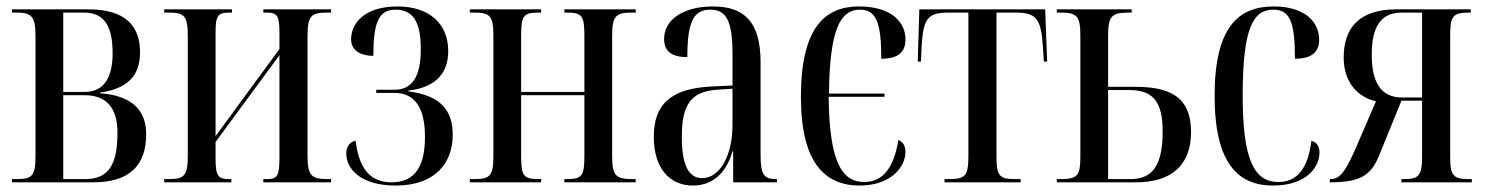

<svg xmlns="http://www.w3.org/2000/svg" viewBox="-20 -565 4606 595"><path d="M17 0H269C380 0 433 -51 433 -149C433 -227 385 -269 290 -276V-278C372 -290 414 -327 414 -403C414 -486 367 -536 255 -536H17V-526H29C77 -526 90 -516 90 -454V-81C90 -17 78 -10 29 -10H17ZM242 -280H176V-526H240C302 -526 329 -486 329 -400C329 -329 305 -280 242 -280ZM244 -10H176V-270H242C310 -270 344 -231 344 -153C344 -54 316 -10 244 -10Z M489 0H697V-10H691C656 -10 648 -18 648 -76V-125L846 -394V-78C846 -20 840 -10 807 -10H796V0H1006V-10H996C945 -10 933 -20 933 -84V-453C933 -518 945 -526 996 -526H1006V-536H796V-526H806C839 -526 846 -517 846 -463V-413L648 -143V-462C648 -518 655 -526 692 -526H699V-536H489V-526H501C550 -526 562 -518 562 -453V-83C562 -18 550 -10 501 -10H489Z M1206 10C1331 10 1383 -62 1383 -147C1383 -225 1344 -269 1245 -282V-284C1336 -295 1369 -343 1369 -407C1369 -489 1313 -545 1212 -545C1105 -545 1068 -489 1068 -443C1068 -412 1093 -392 1137 -392C1137 -497 1154 -535 1206 -535C1263 -535 1284 -493 1284 -412C1284 -330 1259 -287 1203 -287H1146V-277H1203C1264 -277 1297 -233 1297 -141C1297 -48 1265 0 1193 0C1124 0 1092 -47 1082 -129C1066 -126 1053 -113 1053 -89C1053 -44 1095 10 1206 10Z M1436 0H1657V-10H1652C1603 -10 1595 -18 1595 -81V-270H1791V-81C1791 -19 1783 -10 1736 -10H1729V0H1950V-10H1940C1889 -10 1877 -20 1877 -81V-455C1877 -517 1890 -526 1938 -526H1950V-536H1729V-526H1736C1783 -526 1791 -517 1791 -455V-280H1595V-455C1595 -517 1603 -526 1649 -526H1657V-536H1436V-526H1449C1497 -526 1509 -517 1509 -455V-81C1509 -18 1497 -10 1449 -10H1436Z M2127 10C2187 10 2230 -27 2250 -96H2252V0H2388V-10H2386C2348 -10 2337 -22 2337 -87V-372C2337 -498 2286 -545 2189 -545C2100 -545 2038 -506 2038 -444C2038 -405 2063 -388 2110 -388C2110 -499 2130 -535 2181 -535C2231 -535 2250 -501 2250 -396V-300L2185 -297C2064 -291 2006 -246 2006 -141C2006 -43 2056 10 2127 10ZM2156 -13C2114 -13 2093 -53 2093 -141C2093 -237 2118 -282 2204 -287L2250 -290V-178C2250 -85 2212 -13 2156 -13Z M2644 10C2742 10 2786 -49 2786 -94C2786 -112 2779 -125 2764 -131C2750 -46 2717 -1 2658 -1C2585 -1 2550 -72 2548 -265H2721V-275H2549C2551 -479 2586 -535 2645 -535C2696 -535 2711 -494 2711 -383C2768 -383 2786 -407 2786 -443C2786 -493 2747 -545 2641 -545C2538 -545 2462 -481 2462 -265C2462 -58 2538 10 2644 10Z M2907 0H3143V-10H3127C3076 -10 3068 -20 3068 -82V-526H3126C3191 -526 3206 -509 3212 -420L3215 -374H3225L3219 -536H2829L2824 -374H2834L2836 -420C2841 -510 2856 -526 2921 -526H2981V-82C2981 -20 2972 -10 2920 -10H2907Z M3255 0H3501C3611 0 3671 -54 3671 -156C3671 -273 3594 -296 3496 -296H3414V-454C3414 -514 3424 -526 3477 -526H3487V-536H3255V-526H3267C3319 -526 3328 -514 3328 -452V-80C3328 -22 3320 -10 3267 -10H3255ZM3483 -10H3414V-286H3479C3550 -286 3583 -254 3583 -158C3583 -51 3551 -10 3483 -10Z M3925 10C4032 10 4069 -50 4069 -92C4069 -110 4062 -124 4044 -129C4034 -44 4000 -1 3942 -1C3867 -1 3831 -69 3831 -269C3831 -480 3864 -535 3926 -535C3977 -535 3993 -498 3993 -383C4050 -383 4068 -408 4068 -442C4068 -496 4025 -545 3927 -545C3818 -545 3744 -481 3744 -268C3744 -57 3818 10 3925 10Z M4101 0C4195 0 4228 -21 4253 -81L4323 -253H4387V-82C4387 -20 4377 -10 4330 -10H4323V0H4541V-10H4533C4483 -10 4474 -20 4474 -82V-454C4474 -515 4482 -526 4533 -526H4538V-536H4307C4189 -536 4144 -475 4144 -387C4144 -309 4188 -264 4244 -251L4178 -98C4150 -36 4133 -10 4104 -10H4101ZM4324 -263C4256 -263 4231 -315 4231 -395C4231 -478 4256 -526 4324 -526H4387V-263Z"/></svg>

Font: Noto Serif Display ExtraCondensed
Style: Regular
Weight: 400
Width: 2
Designer: Monotype Design Team
Foundry: Monotype Imaging Inc.
Version: Version 2.009